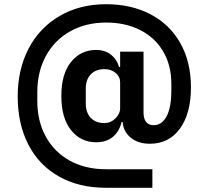

<svg xmlns="http://www.w3.org/2000/svg" viewBox="-20 -766 987 911"><path d="M483 125Q354 125 259 71Q164 17 114 -81Q64 -179 64 -308Q64 -436 115.5 -535Q167 -634 262.5 -690Q358 -746 484 -746Q602 -746 693.5 -698.5Q785 -651 835.5 -561.5Q886 -472 886 -352Q886 -228 834 -156Q782 -84 691 -84Q635 -84 600 -113Q565 -142 562 -187H557Q546 -142 515.5 -116.5Q485 -91 436 -91Q363 -91 317 -148.5Q271 -206 271 -311Q271 -415 317 -472Q363 -529 436 -529Q478 -529 506.5 -506.5Q535 -484 545 -448H550V-521H661V-233Q661 -203 673 -187.5Q685 -172 709 -172Q748 -172 770.5 -214Q793 -256 793 -337V-368Q793 -457 753.5 -523Q714 -589 644 -624Q574 -659 484 -659Q387 -659 312.5 -617Q238 -575 197.5 -500Q157 -425 157 -329V-287Q157 -191 197.5 -117.5Q238 -44 311.5 -3.5Q385 37 483 37H703V125ZM550 -253V-376Q550 -402 528.5 -420Q507 -438 476 -438Q434 -438 410.5 -413Q387 -388 387 -346V-274Q387 -232 410.5 -207Q434 -182 476 -182Q505 -182 527.5 -204Q550 -226 550 -253Z"/></svg>

Font: IBM Plex Sans JP
Style: Bold
Weight: 700
Designer: Mike Abbink; Paul van der Laan; Pieter van Rosmalen; Wujin Sim; Yejin Wi; Jinhee Kim; Boomi Park; Yona Kim; Kichan Ma
Foundry: Sandoll Inc.
Version: Version 1.001